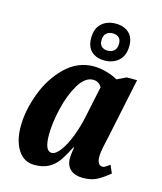

<svg xmlns="http://www.w3.org/2000/svg" viewBox="-117 -868 816 965"><g transform="rotate(15 291.0 -386.0)"><path d="M37 -159Q37 -242 71 -333Q105 -424 168.5 -485Q232 -546 315 -546Q348 -546 384 -535.5Q420 -525 440 -512L488 -535H542L477 -224Q476 -219 467 -179Q458 -139 458 -114Q458 -92 465.5 -81Q473 -70 486 -70Q493 -70 499 -73.5Q505 -77 512 -82Q519 -87 523 -90L541 -49Q507 -21 478 -5.5Q449 10 404 10Q364 10 340.5 -10.5Q317 -31 317 -71Q317 -89 324 -126H320Q296 -78 275.5 -49.5Q255 -21 225.5 -5.5Q196 10 153 10Q98 10 67.5 -37.5Q37 -85 37 -159ZM339 -288 374 -453Q367 -466 355.5 -473Q344 -480 329 -480Q287 -480 254 -425Q221 -370 203 -293Q185 -216 185 -156Q185 -71 221 -71Q242 -71 265.5 -102.5Q289 -134 308.5 -184.5Q328 -235 339 -288ZM264 -680Q264 -730 292.5 -756Q321 -782 366 -782Q408 -782 434 -759Q460 -736 460 -691Q460 -641 431 -614.5Q402 -588 357 -588Q315 -588 289.5 -611.5Q264 -635 264 -680ZM407 -689Q407 -710 395 -720.5Q383 -731 364 -731Q343 -731 330 -719Q317 -707 317 -682Q317 -661 329 -650.5Q341 -640 360 -640Q381 -640 394 -652Q407 -664 407 -689Z"/></g></svg>

Font: Noto Serif CondExtraBold
Style: Italic
Weight: 800
Width: 3
Italic angle: -12°
Designer: Monotype Design Team
Foundry: Monotype Imaging Inc.
Version: Version 1.001